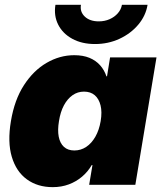

<svg xmlns="http://www.w3.org/2000/svg" viewBox="-20 -768 672 798"><path d="M199.2 9.8Q136.2 9.8 91.8 -22.5Q47.4 -54.7 29.1 -116Q10.7 -177.2 25.4 -264.6Q40 -353 79.6 -414.1Q119.1 -475.1 173.8 -506.8Q228.5 -538.6 288.6 -538.6Q325.2 -538.6 351.8 -527.6Q378.4 -516.6 396 -496.8Q413.6 -477.1 422.4 -450.7H424.8L437.5 -529.3H630.4L542.5 0H350.6L364.3 -82H361.3Q345.2 -54.2 321 -33.7Q296.9 -13.2 266.1 -1.7Q235.4 9.8 199.2 9.8ZM289.1 -142.6Q315.9 -142.6 338.4 -157.5Q360.8 -172.4 376.5 -200Q392.1 -227.5 398.4 -264.6Q404.8 -302.7 397.9 -330.1Q391.1 -357.4 373.8 -372.3Q356.4 -387.2 329.1 -387.2Q302.7 -387.2 281.5 -372.3Q260.3 -357.4 245.6 -330.1Q231 -302.7 225.1 -264.6Q218.8 -227.1 224.1 -199.7Q229.5 -172.4 245.8 -157.5Q262.2 -142.6 289.1 -142.6ZM375 -585Q320.3 -585 280.5 -606.7Q240.7 -628.4 221.9 -665.5Q203.1 -702.6 210.4 -748H316.4Q311.5 -718.8 332.5 -699Q353.5 -679.2 390.6 -679.2Q415 -679.2 435.5 -688.2Q456.1 -697.3 469.7 -712.9Q483.4 -728.5 486.8 -748H593.3Q585.9 -702.6 554.7 -665.5Q523.4 -628.4 476.6 -606.7Q429.7 -585 375 -585Z"/></svg>

Font: Inter 24pt Black
Style: Italic
Weight: 900
Italic angle: -9.3988°
Designer: Rasmus Andersson
Foundry: rsms
Version: Version 4.001;git-66647c0bb